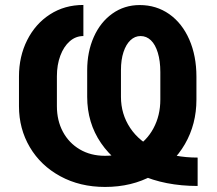

<svg xmlns="http://www.w3.org/2000/svg" viewBox="-20 -737 866 767"><path d="M328.3 -350.4V-456.1Q328.3 -529.8 354.6 -589.1Q380.9 -648.4 428.8 -682.6Q476.7 -716.8 538.2 -716.8Q604.5 -716.8 656.1 -680.6Q707.6 -644.3 736.2 -579Q764.7 -513.7 764.7 -430.9V-339.1Q764.7 -241 718.8 -161.5Q672.9 -82 589.7 -36.1Q506.6 9.8 399.5 9.8Q299.4 9.8 221 -32.9Q142.6 -75.5 99.2 -149Q55.8 -222.6 55.8 -312.6V-431.5Q55.8 -511.5 88.6 -576.7Q121.4 -642 179.8 -679.6Q238.2 -717.2 313.1 -717.2V-593Q282.5 -593 258.6 -572.1Q234.7 -551.2 221 -514.6Q207.3 -478 207.3 -432.3V-312.6Q207.3 -255.4 231.3 -210.6Q255.3 -165.8 298.8 -140.2Q342.2 -114.6 399.5 -114.6Q464.8 -114.6 515.2 -144Q565.6 -173.4 593 -224.4Q620.5 -275.5 620.5 -339.1V-448.9Q620.5 -493.4 610.5 -526.2Q600.6 -559 582.9 -576Q565.1 -593 541.5 -593Q518.8 -593 501.2 -576.4Q483.5 -559.8 473.4 -529.2Q463.2 -498.5 463.2 -457V-350Q463.2 -281.4 499.9 -226.1Q536.6 -170.7 606 -139.1Q675.4 -107.5 769.5 -107.5V5.9Q639.2 5.9 539 -39.3Q438.9 -84.6 383.6 -165.4Q328.3 -246.1 328.3 -350.4Z"/></svg>

Font: Pretendard Std Variable
Style: Regular
Weight: 400
Designer: Base glyphs from Inter by Rasmus Andersson; Hangeul glyphs from Noto Sans CJK(Source Han Sans) by Jang Soo-young and Kan
Foundry: Kil Hyung-jin
Version: Version 1.309;Glyphs 3.2 (3225)